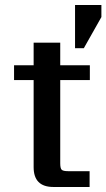

<svg xmlns="http://www.w3.org/2000/svg" viewBox="-20 -745 424 765"><path d="M220 -575V-485H338V-426H220V-94Q220 -74 226 -68.5Q232 -63 251 -63H337V0H193Q114 0 114 -79V-426H36V-485H114V-575ZM279 -725H384V-677L314 -553H279Z"/></svg>

Font: Sarpanch Medium
Style: Regular
Weight: 500
Designer: Manushi Parikh (Devanagari and Latin), Jyotish Sonowal (Devanagari)
Foundry: Indian Type Foundry
Version: Version 2.004;PS 1.0;hotconv 1.0.78;makeotf.lib2.5.61930; tt